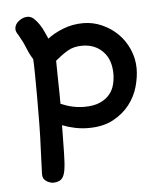

<svg xmlns="http://www.w3.org/2000/svg" viewBox="-44 -382 523 620"><g transform="rotate(-5 217.0 -71.5)"><path d="M33.2 -286.1Q25.4 -296.9 25.4 -305.7Q25.4 -320.3 39.1 -331.1Q52.7 -341.8 67.4 -341.8Q79.1 -341.8 88.4 -333Q97.7 -324.2 105.5 -312.5Q113.3 -300.8 119.1 -287.6Q125 -274.4 128.9 -265.6Q148.4 -281.2 179.2 -293.5Q210 -305.7 245.1 -305.7Q276.4 -305.7 305.2 -293Q334 -280.3 356 -258.8Q377.9 -237.3 391.1 -207.5Q404.3 -177.7 404.3 -144.5Q404.3 -117.2 395.5 -85.9Q386.7 -54.7 366.2 -28.3Q345.7 -2 313 15.6Q280.3 33.2 233.4 33.2Q210.9 33.2 189.5 28.8Q168 24.4 148.4 16.6Q147.5 71.3 147 106.4Q146.5 141.6 143.1 162.1Q139.6 182.6 130.4 190.9Q121.1 199.2 102.5 199.2Q88.9 197.3 79.6 189.9Q70.3 182.6 70.3 169.9V165L73.2 88.9Q75.2 48.8 75.7 5.4Q76.2 -38.1 76.2 -81.1Q76.2 -123 75.7 -157.7Q75.2 -192.4 74.2 -204.1Q63.5 -220.7 55.2 -241.7Q46.9 -262.7 33.2 -286.1ZM147.5 -192.4Q147.5 -165 148.4 -128.4Q149.4 -91.8 149.4 -52.7Q187.5 -36.1 225.6 -36.1Q255.9 -36.1 275.9 -44.9Q295.9 -53.7 307.6 -67.9Q319.3 -82 323.7 -99.6Q328.1 -117.2 328.1 -133.8Q328.1 -180.7 302.2 -207Q276.4 -233.4 235.4 -233.4Q207 -233.4 187 -221.2Q167 -209 147.5 -192.4Z"/></g></svg>

Font: Gamja Flower
Style: Regular
Weight: 400
Designer: YoonDesign Inc.
Foundry: YoonDesign Inc.
Version: Version 3.00;build 20171102